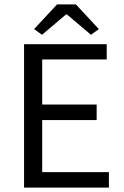

<svg xmlns="http://www.w3.org/2000/svg" viewBox="-20 -858 567 878"><path d="M90 0V-656H468V-586H173V-380H422V-309H173V-71H478V0ZM136 -725 241 -838H327L432 -725L396 -699L286 -792H282L172 -699Z"/></svg>

Font: Giro Regular
Style: Regular
Weight: 400
Designer: Paul D. Hunt
Foundry: Adobe Systems Incorporated
Version: Version 1.000;PS 1.0;hotconv 1.0.88;makeotf.lib2.5.647800